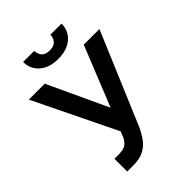

<svg xmlns="http://www.w3.org/2000/svg" viewBox="-259 -1040 1175 1175"><g transform="rotate(-45 328.0 -452.5)"><path d="M188.6 9.9H136.7V-100.9H178.3Q220.5 -100.9 240.9 -119.1Q261.4 -137.4 272.4 -168L282 -192.5L22 -727.3H159.8L340.9 -338.1L497.5 -727.3H633.2L382.5 -134.2Q365.4 -95.9 342.5 -63Q319.6 -30.2 283.2 -10.1Q246.8 9.9 188.6 9.9ZM326 -775.6Q250 -775.6 205.3 -813.9Q160.5 -852.3 160.5 -913.7V-914.8H256Q256 -889.2 272 -869.1Q288 -849.1 326 -849.1Q363.6 -849.1 379.8 -869Q396 -888.8 396.3 -914.8H492.5Q492.5 -852.6 447.6 -814.1Q402.7 -775.6 326 -775.6Z"/></g></svg>

Font: Linik Sans SemiBold
Style: Regular
Weight: 600
Designer: Rasmus Andersson (font), Cristiano Sobral (main changes)
Foundry: rsms
Version: Version 3.018;June 1, 2022;FontCreator 14.0.0.2814 64-bit; t